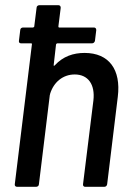

<svg xmlns="http://www.w3.org/2000/svg" viewBox="-20 -720 509 740"><path d="M306 -516C263 -516 223 -503 191 -468C188 -465 186 -467 187 -470L196 -549C197 -551 199 -553 201 -553H335C340 -553 345 -557 346 -563L351 -604C351 -610 348 -614 342 -614H208C206 -614 205 -616 205 -618L214 -690C214 -696 211 -700 205 -700H132C126 -700 121 -696 121 -690L112 -618C112 -616 109 -614 107 -614H69C63 -614 58 -610 58 -604L53 -563C52 -557 55 -553 61 -553H100C102 -553 104 -551 103 -549L37 -10C36 -4 40 0 46 0H119C125 0 130 -4 130 -10L172 -354C173 -355 173 -357 173 -358C187 -404 223 -433 268 -433C320 -433 347 -394 340 -333L300 -10C299 -4 303 0 308 0H382C388 0 392 -4 393 -10L434 -347C447 -452 400 -516 306 -516Z"/></svg>

Font: Barlow Semi Condensed Medium
Style: Italic
Weight: 500
Width: 4
Italic angle: -7°
Designer: Jeremy Tribby
Foundry: Tribby Type
Version: Version 1.422;hotconv 1.0.109;makeotfexe 2.5.65596